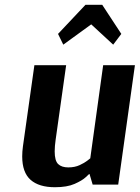

<svg xmlns="http://www.w3.org/2000/svg" viewBox="-20 -773 585 804"><path d="M488 -631 454 -586 362 -671 245 -586 223 -631 338 -753H408ZM475 0H368L355 -44H353Q353 -44 338.5 -30.5Q324 -17 292.5 -3Q261 11 210 11Q143 11 108 -20Q73 -51 73 -118Q73 -138 76 -160L124 -500H257L213 -188Q211 -174 210 -162Q209 -150 209 -139Q209 -100 223.5 -86Q238 -72 266 -72Q293 -72 313.5 -81.5Q334 -91 346 -100.5Q358 -110 358 -110L412 -500H545Z"/></svg>

Font: Arsenal SC
Style: Bold Italic
Weight: 700
Italic angle: -9.10001°
Designer: Andrij Shevchenko
Foundry: Stairsfor
Version: Version 2.001; ttfautohint (v1.8.4.7-5d5b)